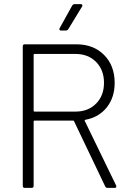

<svg xmlns="http://www.w3.org/2000/svg" viewBox="-20 -916 653 936"><path d="M493 -7 341 -325Q340 -328 337 -328H148Q144 -328 144 -324V-10Q144 0 134 0H101Q91 0 91 -10V-690Q91 -700 101 -700H352Q436 -700 487.5 -648Q539 -596 539 -512Q539 -441 500.5 -392.5Q462 -344 396 -332Q391 -330 393 -327L546 -12Q547 -10 547 -7Q547 0 539 0H505Q496 0 493 -7ZM144 -649V-376Q144 -372 148 -372H348Q410 -372 448.5 -411Q487 -450 487 -512Q487 -575 448.5 -614Q410 -653 348 -653H148Q144 -653 144 -649ZM344 -896H373Q379 -896 381 -892.5Q383 -889 380 -884L313 -774Q308 -767 301 -767H278Q272 -767 270 -770.5Q268 -774 271 -779L332 -889Q337 -896 344 -896Z"/></svg>

Font: Barlow Light
Style: Regular
Weight: 300
Designer: Jeremy Tribby
Foundry: Tribby Type
Version: Version 1.422